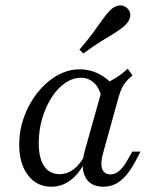

<svg xmlns="http://www.w3.org/2000/svg" viewBox="-20 -684 563 715"><path d="M171 11.3Q116.9 11.3 84.3 -31.5Q51.6 -74.2 51.6 -145.2Q51.6 -200 70.2 -250.4Q88.7 -300.8 120.6 -340.3Q152.4 -379.8 192.7 -402.8Q233.1 -425.8 276.6 -425.8Q316.1 -425.8 350.4 -407.7Q384.7 -389.5 409.7 -357.3L358.9 -314.5Q352.4 -354 331.5 -374.2Q310.5 -394.4 281.5 -394.4Q250.8 -394.4 222.2 -374.6Q193.5 -354.8 171.8 -320.6Q150 -286.3 137.1 -242.3Q124.2 -198.4 124.2 -150.8Q124.2 -95.2 144.4 -65.3Q164.5 -35.5 201.6 -35.5Q230.6 -35.5 254.8 -54Q279 -72.6 297.6 -108.9L296.8 -82.3Q275 -37.1 242.7 -12.9Q210.5 11.3 171 11.3ZM365.3 11.3Q316.1 11.3 297.6 -25Q279 -61.3 296 -123.4L365.3 -370.2Q388.7 -379.8 412.5 -394.8Q436.3 -409.7 455.6 -428.2L473.4 -403.2Q458.9 -391.1 449.2 -379.8Q439.5 -368.5 433.1 -354.4Q426.6 -340.3 421 -320.2L363.7 -112.9Q353.2 -75.8 360.5 -55.2Q367.7 -34.7 391.1 -34.7Q404.8 -34.7 416.1 -41.9Q427.4 -49.2 437.5 -61.7Q447.6 -74.2 455.6 -89.5L472.6 -119.4H503.2L481.5 -78.2Q466.9 -51.6 450 -31.5Q433.1 -11.3 412.1 0Q391.1 11.3 365.3 11.3ZM290.3 -484.7 275.8 -499.2Q307.3 -535.5 327.4 -563.3Q347.6 -591.1 362.1 -611.7Q376.6 -632.3 390.3 -646Q408.1 -662.9 425.8 -663.7Q443.5 -664.5 455.6 -651.6Q466.9 -640.3 464.9 -623Q462.9 -605.6 444.4 -588.7Q429.8 -575 408.1 -561.7Q386.3 -548.4 357.3 -530.6Q328.2 -512.9 290.3 -484.7Z"/></svg>

Font: Playfair 12pt Light
Style: Italic
Weight: 300
Italic angle: -15.6°
Designer: Claus Eggers Sørensen
Foundry: Claus Eggers Sørensen
Version: Version 2.000;gftools[0.9.28]